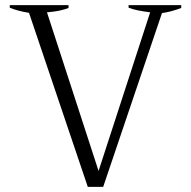

<svg xmlns="http://www.w3.org/2000/svg" viewBox="-20 -720 745 748"><path d="M93 -670Q49 -677 18 -690V-700H247V-689Q215 -676 163 -672L364 -54L565 -672Q508 -679 481 -690V-700H686V-689Q647 -674 611 -669L382 8H322Z"/></svg>

Font: Trirong Light
Style: Regular
Weight: 300
Designer: Katatrad Team
Foundry: CadsonDemak
Version: Version 1.001